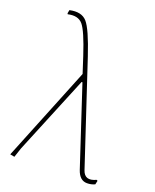

<svg xmlns="http://www.w3.org/2000/svg" viewBox="-133 -779 694 858"><g transform="rotate(20 214.0 -349.5)"><path d="M41 2 20 -2 201 -450 176 -527Q141 -634 117.5 -661.5Q94 -689 47 -678L45 -682L48 -698Q103 -710 130 -679.5Q157 -649 196 -532L356 -49Q371 -3 422 -27L427 -24L423 -6Q406 2 386 2Q351 2 336 -42L213 -415H209L56 -43Z"/></g></svg>

Font: Alegreya Sans Thin
Style: Regular
Weight: 100
Designer: Juan Pablo del Peral
Foundry: Huerta Tipografica
Version: Version 2.007